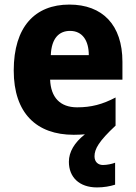

<svg xmlns="http://www.w3.org/2000/svg" viewBox="-20 -579 593 839"><path d="M393 104C393 72 412 38 485 -30V-153C428 -123 379 -110 317 -110C242 -110 202 -154 199 -231H515V-309C515 -470 428 -559 283 -559C133 -559 40 -462 40 -271C40 -84 140 10 302 10C319 10 336 9 351 8C305 44 281 85 281 128C281 195 326 240 404 240C434 240 461 235 483 228V132C471 137 448 142 430 142C409 142 393 129 393 104ZM286 -444C340 -444 368 -402 368 -338H202C205 -413 239 -444 286 -444Z"/></svg>

Font: Noto Sans Gujarati UI SemiCondensed ExtraBold
Style: Regular
Weight: 800
Width: 4
Designer: Jelle Bosma - Monotype Design Team, Universal Thirst
Foundry: Monotype Imaging Inc.
Version: Version 2.106